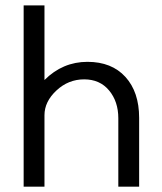

<svg xmlns="http://www.w3.org/2000/svg" viewBox="-20 -701 610 721"><path d="M502.5 0H424.3V-256.9Q424.3 -319.8 389.6 -361.4Q355 -403 296 -403Q236.6 -403 191.8 -361.1Q147 -319.3 147 -268.3V0H68.8V-680.7H147V-400.5Q215.3 -468.8 308.4 -468.8Q399.5 -468.8 451 -412.1Q502.5 -355.4 502.5 -258.4Z"/></svg>

Font: Shan Wanhai
Style: Regular
Weight: 400
Designer: Khon Soe Zaw Thu
Foundry: Shan Unicode
Version: Version 1.00 June 3, 2017, initial release